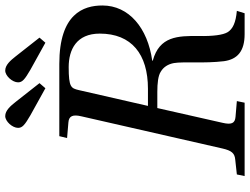

<svg xmlns="http://www.w3.org/2000/svg" viewBox="-128 -806 934 717"><g transform="rotate(-90 338.5 -447.0)"><path d="M220 -846C220 -830 231 -821 267 -800L368 -744L387 -766L317 -855C302 -874 285 -894 264 -894C244 -894 220 -867 220 -846ZM390 -846C390 -830 401 -821 437 -800L538 -744L557 -766L487 -855C472 -874 455 -894 434 -894C414 -894 390 -867 390 -846ZM40 0H314L320 -29L261 -34C237 -36 231 -49 239 -83L294 -326H354C387 -326 415 -323 430 -313C447 -303 458 -286 462 -264C468 -228 460 -151 469 -77C476 -27 506 0 570 0H648L657 -29C613 -33 589 -44 577 -64C567 -81 562 -118 563 -170C564 -250 562 -318 471 -343V-345C593 -362 677 -432 677 -531C677 -602 646 -692 459 -692H189L182 -663L241 -658C264 -656 271 -642 263 -609L143 -83C135 -48 125 -37 101 -35L46 -29ZM302 -361 361 -619C368 -648 371 -657 447 -657C512 -657 572 -628 572 -541C572 -422 495 -361 366 -361Z"/></g></svg>

Font: Heuristica
Style: Italic
Weight: 400
Italic angle: -13°
Version: Version 1.0.1